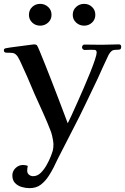

<svg xmlns="http://www.w3.org/2000/svg" viewBox="-22 -770 648 995"><path d="M606 -528Q606 -515 598.5 -513.5Q591 -512 581 -512Q565 -512 557 -506Q549 -500 541 -486Q526 -455 512 -424Q498 -393 484 -362Q453 -298 422.5 -233.5Q392 -169 359 -106Q338 -66 318 -26Q298 14 277 54Q267 76 255.5 98.5Q244 121 231 141Q213 169 189.5 187Q166 205 131 205Q111 205 90.5 199Q70 193 56 178.5Q42 164 42 139Q42 117 58.5 101Q75 85 97 85Q112 85 122 90Q119 102 119 115Q119 128 128.5 135.5Q138 143 149 143Q172 143 189.5 125.5Q207 108 220 84.5Q233 61 240 43Q248 23 251.5 10.5Q255 -2 255 -24Q255 -30 253 -42Q251 -54 248 -67Q245 -80 243 -85Q224 -135 201.5 -184.5Q179 -234 157 -283Q139 -327 120 -370Q101 -413 81 -456Q78 -461 75.5 -466Q73 -471 70 -476Q58 -494 43.5 -495.5Q29 -497 11 -497Q-2 -497 -2 -510Q-2 -518 8 -520Q10 -521 31.5 -524Q53 -527 80.5 -530.5Q108 -534 130 -537Q152 -540 154 -540Q164 -540 169 -536Q172 -533 183.5 -505.5Q195 -478 211.5 -436.5Q228 -395 246.5 -347.5Q265 -300 282 -255.5Q299 -211 311.5 -177.5Q324 -144 329 -131Q335 -142 348 -170.5Q361 -199 378 -237Q395 -275 413 -316.5Q431 -358 446 -395.5Q461 -433 470 -460.5Q479 -488 479 -497Q479 -511 468 -511.5Q457 -512 447 -512Q440 -512 432.5 -511.5Q425 -511 417 -511Q412 -511 407.5 -515Q403 -519 403 -524Q403 -529 406 -534Q409 -539 415 -539Q438 -539 460.5 -538.5Q483 -538 505 -538Q528 -538 550 -539Q572 -540 594 -540Q606 -540 606 -528ZM245 -693Q245 -669 227.5 -653Q210 -637 186 -637Q162 -637 145 -653Q128 -669 128 -693Q128 -718 145 -734Q162 -750 186 -750Q210 -750 227.5 -734Q245 -718 245 -693ZM472 -693Q472 -669 455 -653Q438 -637 414 -637Q390 -637 372.5 -653Q355 -669 355 -693Q355 -718 372.5 -734Q390 -750 414 -750Q438 -750 455 -734Q472 -718 472 -693Z"/></svg>

Font: Kaisei Tokumin Medium
Style: Regular
Weight: 500
Designer: Font-Kai,
Foundry: KAZUO KANAI
Version: Version 5.003